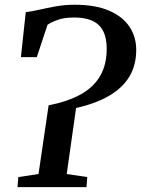

<svg xmlns="http://www.w3.org/2000/svg" viewBox="-20 -770 580 790"><path d="M52 0 55.5 -41.5 138.5 -54 180 -336.5Q258.5 -352 311.5 -381.2Q364.5 -410.5 391.8 -457Q419 -503.5 419 -569Q419 -636 386.2 -667Q353.5 -698 285 -698Q244.5 -698 217.5 -688.2Q190.5 -678.5 175.5 -668L131.5 -535H66L86 -720Q109 -722.5 140.5 -729.8Q172 -737 209.2 -743.8Q246.5 -750.5 288 -750.5Q372 -750.5 428 -726.5Q484 -702.5 512.2 -660.8Q540.5 -619 540.5 -565Q540.5 -501 511.8 -454Q483 -407 427.8 -375.2Q372.5 -343.5 293 -325.5L254.5 -54L339 -41.5L336 0Z"/></svg>

Font: Merriweather Medium
Style: Italic
Weight: 500
Italic angle: -7.8°
Version: Version 2.101